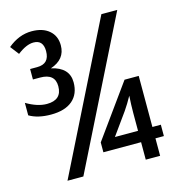

<svg xmlns="http://www.w3.org/2000/svg" viewBox="-108 -811 815 901"><g transform="rotate(-15 300.0 -360.5)"><path d="M170.4 -529.8Q256.3 -510.7 256.3 -439Q256.3 -382.3 220 -351.1Q183.6 -319.8 115.2 -319.8Q51.3 -319.8 10.3 -344.2V-404.8Q64 -373 109.4 -373Q182.1 -373 182.1 -439.9Q182.1 -501 110.4 -501H75.2V-551.8H109.4Q169.4 -551.8 169.4 -613.8Q169.4 -668 122.1 -668Q87.4 -668 43.5 -633.8L11.2 -675.8Q65.4 -721.2 127.4 -721.2Q180.7 -721.2 211.9 -694.6Q243.2 -668 243.2 -622.1Q243.2 -554.2 170.4 -529.8ZM542 -713.9 186 0H108.9L464.8 -713.9ZM600.1 -85.4H559.1V-0.5H489.3V-85.4H306.2V-133.3L490.2 -388.7H559.1V-140.6H600.1ZM489.3 -140.6V-226.6Q489.3 -266.6 492.2 -310.5Q472.7 -274.9 453.1 -246.6L377 -140.6Z"/></g></svg>

Font: Droid Sans Mono
Style: Regular
Weight: 400
Monospace: yes
Version: Version 1.00 build 112